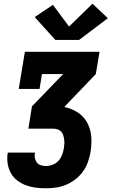

<svg xmlns="http://www.w3.org/2000/svg" viewBox="-20 -809 640 1034"><path d="M228 205Q199 205 171.5 201.5Q144 198 119 188.5Q94 179 73 163Q52 147 39 124Q26 101 21.5 73.5Q17 46 21 18Q22 17 22 16Q22 15 22 13H168Q168 14 168 14.5Q168 15 168 15Q165 29 168 43Q171 57 179 67Q187 77 200.5 81Q214 85 228 85Q246 85 264 78Q282 71 295 56.5Q308 42 314.5 24.5Q321 7 324 -11Q326 -23 326.5 -35Q327 -47 325.5 -58.5Q324 -70 320.5 -81Q317 -92 309.5 -100Q302 -108 291 -112Q280 -116 268 -116H133L152 -236L320 -410H206L193 -330H81L114 -530H516L496 -410L329 -236L328 -232Q354 -227 377.5 -215.5Q401 -204 419.5 -187Q438 -170 450 -147.5Q462 -125 467.5 -99.5Q473 -74 472.5 -46.5Q472 -19 468 8Q463 35 454 62Q445 89 428 113Q411 137 387.5 155.5Q364 174 337 185.5Q310 197 282.5 201Q255 205 228 205ZM406 -594H278L167 -717L265 -783L352 -666L478 -789L561 -711Z"/></svg>

Font: Iosevka Curly Slab HvEx
Style: Italic
Weight: 900
Width: 7
Italic angle: -9°
Monospace: yes
Designer: Belleve Invis
Foundry: Belleve Invis
Version: Version 11.1.0; ttfautohint (v1.8.3)